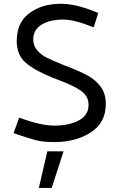

<svg xmlns="http://www.w3.org/2000/svg" viewBox="-20 -722 618 989"><path d="M50 0ZM436.2 -181.2Q436.2 -227.5 396.2 -255Q356.2 -282.5 281.2 -310L252.5 -321.2Q158.8 -358.8 112.5 -398.8Q66.2 -438.8 66.2 -510Q66.2 -603.8 127.5 -651.2Q163.8 -678.8 203.8 -690.6Q243.8 -702.5 297.5 -702.5Q373.8 -702.5 486.2 -655L462.5 -581.2Q362.5 -621.2 307.5 -621.2Q235 -621.2 193.1 -594.4Q151.2 -567.5 151.2 -518.8Q151.2 -485 173.1 -461.2Q195 -437.5 221.9 -424.4Q248.8 -411.2 297.5 -391.2Q317.5 -382.5 333.8 -377.5Q398.8 -351.2 435.6 -330.6Q472.5 -310 498.8 -275Q525 -240 525 -186.2Q525 -90 447.5 -40Q370 10 258.8 10Q201.2 10 163.8 0Q126.2 -10 50 -36.2L78.8 -116.2Q188.8 -75 261.2 -75Q336.2 -75 386.2 -101.9Q436.2 -128.8 436.2 -181.2ZM246.2 246.2H180L223.8 57.5H307.5Z"/></svg>

Font: Cambay
Style: Regular
Weight: 400
Designer: Pooja Saxena
Foundry: Pooja Saxena
Version: Version 1.181;PS 001.181;hotconv 1.0.70;makeotf.lib2.5.58329